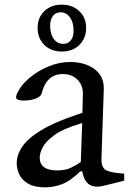

<svg xmlns="http://www.w3.org/2000/svg" viewBox="-20 -797 569 827"><path d="M175 10Q129 10 102 -5.5Q75 -21 63.5 -45Q52 -69 52 -94Q52 -130 76 -165.5Q100 -201 156.5 -235.5Q213 -270 308 -302L335 -311L337 -392Q338 -429 314 -453.5Q290 -478 251 -478Q179 -478 159 -393Q156 -382 135 -373Q114 -364 82 -364Q64 -364 55 -368.5Q46 -373 51 -388Q67 -427 104 -459Q141 -491 188 -510.5Q235 -530 281 -530Q346 -530 387.5 -499Q429 -468 427 -412L417 -114Q416 -75 436.5 -64Q457 -53 515 -49V-19L480 -10Q447 -2 429 2.5Q411 7 401 7Q374 7 360.5 -5Q347 -17 341.5 -33Q336 -49 334 -59H326Q283 -17 246.5 -3.5Q210 10 175 10ZM226 -63Q262 -63 285.5 -74.5Q309 -86 328 -99L334 -267L324 -264Q251 -242 214 -215Q177 -188 164 -162.5Q151 -137 151 -119Q151 -63 226 -63ZM246 -575Q200 -575 171 -603.5Q142 -632 142 -677Q142 -721 171 -749Q200 -777 246 -777Q292 -777 321.5 -749Q351 -721 351 -677Q351 -632 322 -603.5Q293 -575 246 -575ZM252 -608Q273 -608 285 -623Q297 -638 297 -665Q297 -700 281.5 -722Q266 -744 241 -744Q220 -744 208 -728.5Q196 -713 196 -686Q196 -651 211.5 -629.5Q227 -608 252 -608Z"/></svg>

Font: Hedvig Letters Serif 12pt
Style: Regular
Weight: 400
Designer: Alexander Örn & Tor Weibull
Foundry: Kanon Foundry
Version: Version 1.000; ttfautohint (v1.8.4.7-5d5b)